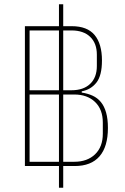

<svg xmlns="http://www.w3.org/2000/svg" viewBox="-20 -800 586 902"><path d="M277 82H257V-20H97V-677H257V-780H277V-677H317Q390 -677 424.5 -635.5Q459 -594 459 -516Q459 -445 433 -412Q407 -379 364 -371V-365Q392 -361 415 -350.5Q438 -340 454 -320.5Q470 -301 478.5 -271Q487 -241 487 -199Q487 -111 447.5 -65.5Q408 -20 331 -20H277ZM257 -376V-657H119V-376ZM277 -376H316Q372 -376 403.5 -406Q435 -436 435 -490V-543Q435 -597 403.5 -627Q372 -657 316 -657H277ZM257 -40V-356H119V-40ZM277 -40H329Q390 -40 426.5 -75Q463 -110 463 -172V-224Q463 -286 426.5 -321Q390 -356 329 -356H277Z"/></svg>

Font: IBM Plex Sans Cond Thin
Style: Regular
Weight: 100
Width: 3
Designer: Mike Abbink, Paul van der Laan, Pieter van Rosmalen
Foundry: Bold Monday
Version: Version 1.3